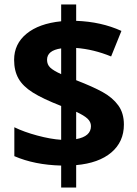

<svg xmlns="http://www.w3.org/2000/svg" viewBox="-20 -779 611 857"><path d="M253 -40Q134 -43 44 -82V-211Q87 -190 146.5 -174Q206 -158 253 -155V-306Q171 -338 126.5 -366Q82 -394 62.5 -428.5Q43 -463 43 -512Q43 -583 98.5 -628.5Q154 -674 253 -684V-759H320V-686Q432 -682 522 -641L476 -527Q398 -559 320 -565V-421Q395 -392 439 -367.5Q483 -343 508 -308.5Q533 -274 533 -223Q533 -146 477 -98.5Q421 -51 320 -42V58H253ZM253 -563Q190 -554 190 -512Q190 -491 204 -477.5Q218 -464 253 -448ZM386 -216Q386 -235 370.5 -249.5Q355 -264 320 -280V-158Q386 -170 386 -216Z"/></svg>

Font: OpenSansMMV
Style: Bold
Weight: 700
Foundry: Ascender Corporation
Version: Version 4.001